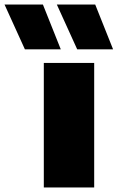

<svg xmlns="http://www.w3.org/2000/svg" viewBox="-140 -828 520 848"><path d="M53.5 0V-550H276V0ZM201 -610 111 -808H280.5L359.5 -610ZM-30 -610 -120 -808H49.5L128.5 -610Z"/></svg>

Font: Encode Sans SemiExpanded Black
Style: Regular
Weight: 900
Width: 6
Designer: Multiple Designers
Foundry: Impallari Type
Version: Version 3.002